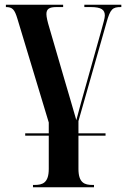

<svg xmlns="http://www.w3.org/2000/svg" viewBox="-20 -556 535 815"><path d="M87 20H187V161C187 221 160 229 127 229H120V239H379V229H372C340 229 313 221 313 161V20H428V10H313V-42L432 -460C448 -518 458 -526 493 -526H495V-536H338V-526H365C411 -526 425 -514 425 -490C425 -478 418 -457 409 -423L347 -202C334 -156 313 -82 304 -46C286 -107 271 -161 254 -217L189 -440C182 -463 177 -484 177 -496C177 -518 189 -526 220 -526H248V-536H5V-526C33 -526 42 -516 54 -476L187 -36V10H87Z"/></svg>

Font: Noto Serif Display ExtraCondensed
Style: Bold
Weight: 700
Width: 2
Designer: Monotype Design Team
Foundry: Monotype Imaging Inc.
Version: Version 2.009